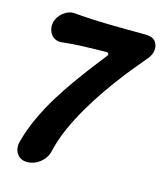

<svg xmlns="http://www.w3.org/2000/svg" viewBox="-106 -692 730 855"><g transform="rotate(15 259.5 -264.5)"><path d="M99 83Q66 83 50.5 58Q35 33 45 0Q60 -56 85.5 -111Q111 -166 142.5 -217.5Q174 -269 207 -315Q240 -361 269 -399Q298 -437 318 -462Q326 -471 323.5 -476.5Q321 -482 312 -482Q261 -481 210.5 -479.5Q160 -478 109 -472Q90 -470 75 -479.5Q60 -489 53 -506.5Q46 -524 49 -543Q52 -562 64.5 -578Q77 -594 94.5 -603.5Q112 -613 130 -612Q211 -605 293.5 -603.5Q376 -602 458 -602Q494 -602 507.5 -585Q521 -568 518.5 -545.5Q516 -523 501 -505Q489 -490 464.5 -461Q440 -432 409.5 -392.5Q379 -353 346.5 -306Q314 -259 283.5 -207Q253 -155 229 -101Q205 -47 193 6Q189 27 174.5 45Q160 63 140 73Q120 83 99 83Z"/></g></svg>

Font: Winky Sans SemiBold
Style: Italic
Weight: 600
Italic angle: -8.97852°
Designer: Simon Atzbach
Foundry: typofactur
Version: Version 1.205